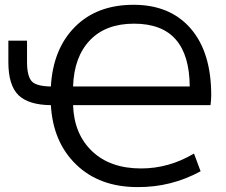

<svg xmlns="http://www.w3.org/2000/svg" viewBox="-20 -762 936 794"><path d="M190.4 -404.3Q199.2 -559.6 290 -650.9Q380.9 -742.2 532.2 -742.2Q683.6 -742.2 768.6 -644Q853.5 -545.9 853.5 -368.2Q853.5 -352.5 850.6 -327.1H282.2Q286.1 -208 360.8 -136.7Q435.5 -65.4 563.5 -65.4Q678.7 -65.4 782.2 -127L809.6 -53.7Q687.5 12.7 548.8 11.7Q391.6 11.7 295.4 -81.1Q199.2 -173.8 190.4 -327.1Q98.6 -328.1 56.6 -368.2Q14.6 -409.2 14.6 -504.9V-593.8H91.8V-505.9Q91.8 -444.3 113.3 -423.8Q132.8 -405.3 190.4 -404.3ZM282.2 -404.3H764.6Q763.7 -534.2 706.5 -599.1Q649.4 -664.1 534.2 -664.1Q417 -664.1 351.6 -595.2Q286.1 -526.4 282.2 -404.3Z"/></svg>

Font: irohakakuC Regular
Style: Regular
Weight: 400
Designer: [Source Han Sans]
Ryoko NISHIZUKA Ë•øÂ°öÊ∂ºÂ≠ê (kana & ideographs); Paul D. Hunt (Latin, Greek & Cyrillic); Wenlong ZHAN
Version: Version 1.001.20160904